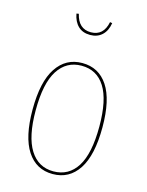

<svg xmlns="http://www.w3.org/2000/svg" viewBox="-114 -817 688 897"><g transform="rotate(15 229.5 -368.5)"><path d="M398 -262Q398 -127 353.5 -59Q309 9 229 9Q149 9 105 -58.5Q61 -126 61 -258Q61 -393 106 -460.5Q151 -528 230 -528Q310 -528 354 -461.5Q398 -395 398 -262ZM76 -258Q76 -131 116 -67.5Q156 -4 229 -4Q303 -4 343 -67.5Q383 -131 383 -262Q383 -390 343.5 -452.5Q304 -515 230 -515Q157 -515 116.5 -452Q76 -389 76 -258ZM143 -744 154 -746Q170 -677 230 -677Q291 -677 305 -746L316 -744Q310 -706 287.5 -685Q265 -664 230 -664Q194 -664 172 -685Q150 -706 143 -744Z"/></g></svg>

Font: Fira Sans Compressed Hair
Style: Regular
Weight: 100
Width: 1
Designer: bBox Type GmbH & Carrois Corporate GbR & Edenspiekermann AG
Foundry: bBox Type GmbH & Carrois Corporate GbR & Edenspiekermann AG
Version: Version 4.301